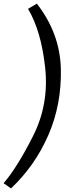

<svg xmlns="http://www.w3.org/2000/svg" viewBox="-64 -802 425 1074"><path d="M92.8 -752.4 142.1 -781.7Q272 -614.7 276.4 -415.8Q280.8 -216.8 206.3 -45.9Q131.8 125 -2.4 252L-43.9 222.7Q30.3 137.7 120.6 -40.5Q210.9 -218.8 188.5 -424.6Q166 -630.4 92.8 -752.4Z"/></svg>

Font: NoticiaText-Italic
Style: Italic
Weight: 400
Italic angle: -8°
Designer: JM Sole
Foundry: JM Sole
Version: Version 1.003